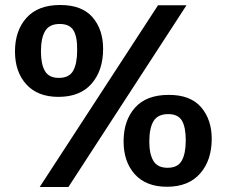

<svg xmlns="http://www.w3.org/2000/svg" viewBox="-20 -736 908 769"><path d="M214 -348Q131 -348 85.5 -398Q40 -448 40 -530Q40 -613 86 -664.5Q132 -716 221 -716Q308 -716 350.5 -667Q393 -618 393 -540Q393 -454 347 -401Q301 -348 214 -348ZM139 13 613 -715H727L254 13ZM216 -424Q257 -424 273 -452.5Q289 -481 289 -534Q290 -588 274.5 -614Q259 -640 219 -640Q178 -640 161 -612Q144 -584 144 -530Q144 -479 160 -451.5Q176 -424 216 -424ZM649 12Q565 12 520 -38Q475 -88 475 -170Q475 -253 520.5 -304.5Q566 -356 656 -356Q743 -356 785.5 -306.5Q828 -257 828 -180Q828 -94 781.5 -41Q735 12 649 12ZM651 -64Q692 -64 708 -92.5Q724 -121 724 -174Q724 -227 708.5 -253Q693 -279 654 -279Q612 -279 595 -251Q578 -223 578 -169Q578 -119 594.5 -91.5Q611 -64 651 -64Z"/></svg>

Font: Bitter
Style: Bold
Weight: 700
Designer: Sol Matas, and Bitter project Authors
Foundry: Sol Matas
Version: Version 2.001